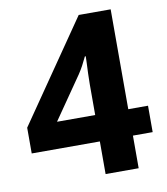

<svg xmlns="http://www.w3.org/2000/svg" viewBox="-81 -784 743 852"><g transform="rotate(-10 290.5 -358.0)"><path d="M564 -147H475V0H326V-147H19V-263L331 -716H475V-266H564ZM326 -404Q326 -427 327 -452.5Q328 -478 329 -499.5Q330 -521 330 -530H326Q316 -509 307 -492Q298 -475 286 -457L154 -266H326Z"/></g></svg>

Font: Noto Sans Cherokee
Style: Regular
Weight: 400
Designer: Monotype Design Team
Foundry: Monotype Imaging Inc.
Version: Version 2.001